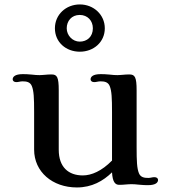

<svg xmlns="http://www.w3.org/2000/svg" viewBox="-20 -825 788 857"><path d="M132.3 -157.2C132.3 -58.1 213.9 11.7 323.2 11.7C390.1 11.7 440.4 -17.1 480 -55.7C482.4 -11.2 495.1 0 512.2 0C522.5 0 532.2 -0.5 541 -1.5C549.3 -2 557.1 -2.9 565.4 -2.9C573.2 -2.9 587.4 -2.4 602.1 -0.5C616.2 1 629.9 1.5 640.1 1.5C675.8 1.5 685.5 -10.7 685.5 -22C685.5 -28.8 679.2 -34.2 669.9 -34.2C665 -34.2 661.1 -33.7 656.7 -32.7C651.9 -31.7 647 -30.8 642.6 -30.8C625 -30.8 607.9 -32.7 600.1 -51.8C591.3 -73.7 589.8 -105 589.8 -168.5V-421.4C589.8 -481.4 582 -492.7 557.6 -492.7C547.4 -492.7 537.6 -492.2 528.8 -491.2C520.5 -490.7 512.7 -489.7 504.4 -489.7C496.6 -489.7 482.4 -490.2 467.8 -492.2C453.6 -493.7 439.9 -494.1 429.7 -494.1C394 -494.1 384.3 -481.9 384.3 -470.7C384.3 -463.9 390.6 -458.5 399.9 -458.5C404.8 -458.5 408.7 -459 413.1 -460C418 -460.9 422.9 -461.9 427.2 -461.9C444.8 -461.9 461.9 -460 469.7 -440.9C478.5 -418.9 480 -387.7 480 -324.2V-108.4C434.1 -61.5 388.2 -42 349.6 -42C286.1 -42 242.2 -78.6 242.2 -156.7V-421.9C242.2 -481.9 234.4 -492.7 210 -492.7C199.7 -492.7 189.9 -492.2 181.2 -491.2C172.9 -490.7 165 -489.7 156.7 -489.7C148.9 -489.7 134.8 -490.2 120.1 -492.2C106 -493.7 92.3 -494.1 82 -494.1C46.4 -494.1 36.6 -481.9 36.6 -470.7C36.6 -463.9 43 -458.5 52.2 -458.5C57.1 -458.5 61 -459 65.4 -460C70.3 -460.9 75.2 -461.9 79.6 -461.9C97.2 -461.9 114.3 -460 122.1 -440.9C130.9 -418.9 132.3 -388.2 132.3 -324.7ZM336.4 -594.2C397.5 -594.2 447.8 -636.7 447.8 -698.7C447.8 -759.8 397.5 -805.2 336.4 -805.2C274.4 -805.2 225.1 -759.8 225.1 -698.7C225.1 -636.7 274.4 -594.2 336.4 -594.2ZM335.9 -639.2C304.2 -639.2 277.8 -666.5 277.8 -698.7C277.8 -731 299.3 -758.3 335.9 -758.3C370.6 -758.3 394.5 -732.9 394.5 -698.7C394.5 -660.6 368.2 -639.2 335.9 -639.2Z"/></svg>

Font: Stoke
Style: Light
Weight: 300
Designer: Nicole Fally
Foundry: Nicole Fally
Version: Version 1.001